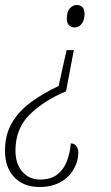

<svg xmlns="http://www.w3.org/2000/svg" viewBox="-43 -561 447 770"><path d="M253 -360 222 -195Q132 -157 75.5 -101Q19 -45 19 43Q19 96 46.5 127.5Q74 159 118 159Q161 159 187 138.5Q213 118 225.5 85Q238 52 241 14Q255 14 263 24.5Q271 35 271 52Q271 85 253 117Q235 149 200 169Q165 189 116 189Q52 189 14.5 150Q-23 111 -23 44Q-23 -21 5 -68.5Q33 -116 81.5 -151.5Q130 -187 192 -216L224 -360ZM264 -541Q296 -541 296 -505Q296 -480 284.5 -465.5Q273 -451 256 -451Q243 -451 234 -459.5Q225 -468 225 -486Q225 -515 237.5 -528Q250 -541 264 -541Z"/></svg>

Font: Noto Serif Tamil Condensed ExtraLight
Style: Italic
Weight: 200
Width: 3
Italic angle: -12°
Designer: Indian Type Foundry, Tom Grace, and the Monotype Design Team
Foundry: Monotype Imaging Inc.
Version: Version 2.003; ttfautohint (v1.8.4.7-5d5b)